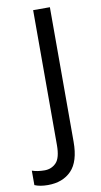

<svg xmlns="http://www.w3.org/2000/svg" viewBox="-166 -758 521 994"><g transform="rotate(-10 94.0 -261.5)"><path d="M3 191Q-39 191 -67 179V103Q-53 108 -36.5 110.5Q-20 113 -1 113Q35 113 59.5 88Q84 63 84 -5V-714H172V-7Q172 97 126.5 144Q81 191 3 191Z"/></g></svg>

Font: Noto Sans SemiCondensed
Style: Regular
Weight: 400
Width: 4
Designer: Monotype Design Team
Foundry: Monotype Imaging Inc.
Version: Version 2.013; ttfautohint (v1.8.4.7-5d5b)